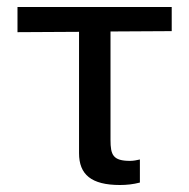

<svg xmlns="http://www.w3.org/2000/svg" viewBox="-20 -521 541 549"><path d="M206 -430V-83C206 -22 241 8 323 8C342 8 361 6 380 1V-65C371 -63 362 -61 352 -61C303 -61 296 -78 296 -121V-431L471 -432V-501H30V-429Z"/></svg>

Font: Perun
Style: Regular
Weight: 400
Foundry: Copyright (c) Stefan Peev, Context Ltd, 2016
Version: Version 1.089